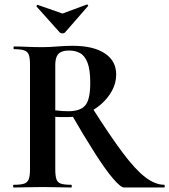

<svg xmlns="http://www.w3.org/2000/svg" viewBox="-20 -831 750 851"><path d="M530 0Q515 0 481.5 -39Q448 -78 401 -151.5Q354 -225 295 -327L387 -356Q467 -230 523.5 -154.5Q580 -79 624 -45.5Q668 -12 708 -12Q710 -12 710 -6Q710 0 708 0Q638 0 594 0Q550 0 530 0ZM302 -628Q394 -628 444.5 -594.5Q495 -561 495 -501Q495 -463 476.5 -429Q458 -395 427.5 -368.5Q397 -342 358.5 -327Q320 -312 280 -312Q266 -312 251.5 -312Q237 -312 225 -313V-81Q225 -52 230 -37Q235 -22 250 -17Q265 -12 296 -12Q298 -12 298 -6Q298 0 296 0Q270 0 238 -1Q206 -2 168 -2Q132 -2 99.5 -1Q67 0 41 0Q38 0 38 -6Q38 -12 41 -12Q72 -12 87 -17Q102 -22 107.5 -37Q113 -52 113 -81V-544Q113 -573 108 -587.5Q103 -602 88 -607.5Q73 -613 42 -613Q40 -613 40 -619Q40 -625 42 -625Q68 -625 100 -623.5Q132 -622 168 -622Q198 -622 233.5 -625Q269 -628 302 -628ZM380 -463Q380 -522 368 -553Q356 -584 335 -595.5Q314 -607 287 -607Q264 -607 250.5 -600.5Q237 -594 231 -579.5Q225 -565 225 -542V-342Q239 -340 255 -339Q271 -338 283 -338Q336 -338 358 -364Q380 -390 380 -463ZM245 -687 142 -802Q141 -805 144 -808Q147 -811 148 -809L257 -771L365 -811Q367 -812 369.5 -809Q372 -806 370 -804L268 -687Q264 -683 257 -683Q250 -683 245 -687Z"/></svg>

Font: Cormorant Light
Style: Bold
Weight: 700
Version: Version 4.000